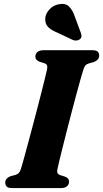

<svg xmlns="http://www.w3.org/2000/svg" viewBox="-20 -955 524 975"><path d="M272 -97.1Q268.4 -83.1 272.4 -75.9Q276.4 -68.7 286.1 -65.5L308.9 -58.5Q320 -54.3 325.3 -48.1Q330.7 -42 330.7 -32.2Q330.7 -17.9 320 -8.9Q309.3 0 289.9 0H41.3Q20.8 0 13.7 -7.8Q6.7 -15.6 6.7 -27.6Q6.6 -40 14.4 -48.1Q22.3 -56.3 33.1 -60.1L58.1 -66.6Q69.9 -70.3 76.2 -77.5Q82.5 -84.7 87.7 -101.7Q92.7 -118.7 101.4 -150Q110 -181.3 120.9 -221.7Q131.8 -262.1 143.8 -307Q155.7 -352 167.5 -396.9Q179.2 -441.8 189.4 -482.1Q199.6 -522.4 207.4 -553.8Q215.2 -585.2 218.8 -602.2Q221.6 -615.1 218.8 -622.8Q216 -630.5 204.4 -634.2L181.2 -641.4Q169.9 -646.1 164.8 -652.3Q159.6 -658.4 159.6 -667.8Q159.6 -682.6 170.4 -691.3Q181.1 -700 202.1 -700H449.2Q469.6 -700 476.6 -692.4Q483.6 -684.7 483.6 -672.8Q483.6 -660.6 475.9 -652.4Q468.2 -644.1 456.5 -640L430.9 -632.8Q419 -629.1 413.4 -622.5Q407.8 -615.9 402.6 -599.2Q396.9 -581.1 387.4 -547.3Q377.9 -513.4 366.2 -469.9Q354.6 -426.4 342 -378.6Q329.4 -330.7 317.7 -284.3Q306 -237.9 296.1 -198.6Q286.2 -159.3 279.8 -132.3Q273.4 -105.4 272 -97.1ZM359 -873.3 391.1 -786.5Q393.8 -778.5 393.7 -770.7Q393.7 -763 385.9 -756.1Q379 -750.1 369 -749.3Q359 -748.5 351 -751.6L268.3 -790.6Q238.1 -803 223.2 -819Q208.3 -835 209.8 -862.1Q210.9 -884.4 230.2 -906.2Q249.6 -928.1 279.1 -933.5Q311.7 -939.8 329.8 -922.6Q347.9 -905.4 359 -873.3Z"/></svg>

Font: Fraunces
Style: Italic
Weight: 900
Italic angle: -16°
Version: Version 1.000;[0bf87f6ff]